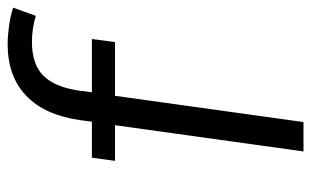

<svg xmlns="http://www.w3.org/2000/svg" viewBox="-172 -622 795 490"><g transform="rotate(-90 225.0 -377.5)"><path d="M163 -571Q176 -661 225.5 -708Q275 -755 357 -755Q378 -755 403 -751.5Q428 -748 450 -741L429 -683Q413 -688 396.5 -690.5Q380 -693 362 -693Q306 -693 276.5 -664Q247 -635 238 -571L234 -540H370L362 -481H225L158 0H83L150 -481H59L67 -540H159Z"/></g></svg>

Font: Pathway Extreme 8pt Thin 12pt Light
Style: Italic
Weight: 300
Italic angle: -8°
Version: Version 1.001;gftools[0.9.26]